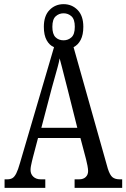

<svg xmlns="http://www.w3.org/2000/svg" viewBox="-20 -904 608 924"><path d="M2 0V-41H15Q30 -41 40 -47Q50 -53 58.5 -70Q67 -87 76 -119L240 -677Q218 -686 204.5 -710.5Q191 -735 191 -775Q191 -828 218.5 -856Q246 -884 286 -884Q326 -884 353.5 -856Q381 -828 381 -775Q381 -737 368.5 -712.5Q356 -688 334 -677L499 -92Q509 -61 521.5 -51Q534 -41 556 -41H568V0H339V-41H361Q381 -41 392.5 -52Q404 -63 404 -81Q404 -90 401 -106.5Q398 -123 394 -138L367 -240H163L138 -145Q136 -137 133.5 -126.5Q131 -116 129 -105.5Q127 -95 127 -86Q127 -66 140.5 -53.5Q154 -41 176 -41H198V0ZM179 -289H352L306 -472Q298 -503 291 -530.5Q284 -558 278 -581.5Q272 -605 267 -623Q264 -605 257.5 -581.5Q251 -558 244 -533Q237 -508 230 -483ZM286 -710Q308 -710 324 -724.5Q340 -739 340 -775Q340 -811 324 -825.5Q308 -840 286 -840Q264 -840 248 -825.5Q232 -811 232 -775Q232 -740 247 -725Q262 -710 286 -710Z"/></svg>

Font: Noto Serif Khmer ExtraCondensed
Style: Regular
Weight: 400
Width: 2
Designer: Danh Hong and the Monotype Design Team
Foundry: Monotype Imaging Inc.
Version: Version 2.004